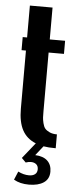

<svg xmlns="http://www.w3.org/2000/svg" viewBox="-56 -664 349 870"><g transform="rotate(5 118.0 -229.5)"><path d="M216.8 -488.8V-429.2H147V-162.1Q147 -144 147.5 -134.3Q147.9 -124.5 151.6 -108.6Q155.3 -92.8 162.1 -84.5Q168.9 -76.2 182.9 -69.6Q196.8 -63 216.8 -63V0Q182.6 0 161.1 -3.9L127 39.1Q163.6 40.5 182.9 58.6Q202.1 76.7 202.1 107.9Q202.1 141.1 177.2 158Q152.3 174.8 109.9 174.8Q69.3 174.8 41 158.2L57.1 120.1Q82 132.8 106.9 132.8Q124 132.8 134 125Q144 117.2 144 102.1Q144 87.4 134.8 79.6Q125.5 71.8 109.9 71.8Q100.1 71.8 86.9 76.2L67.9 57.1L125 -14.2Q83.5 -30.8 63.7 -67.4Q43.9 -104 43.9 -165V-429.2H23.9V-488.8H43.9V-633.8H147V-488.8Z"/></g></svg>

Font: Margherita Bold
Style: Regular
Weight: 700
Designer: James Puckett
Foundry: Dunwich Type Founders
Version: Version 1.008;hotconv 1.0.109;makeotfexe 2.5.65596